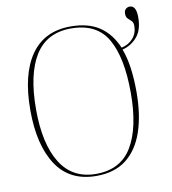

<svg xmlns="http://www.w3.org/2000/svg" viewBox="-86 -845 835 930"><g transform="rotate(-10 331.5 -380.0)"><path d="M314 10Q183 10 118 -88.5Q53 -187 53 -359Q53 -535 119.5 -630Q186 -725 315 -725Q401 -725 456 -688.5Q511 -652 541 -581Q576 -588 598 -613Q620 -638 620 -674Q620 -691 611.5 -699Q603 -707 594.5 -715Q586 -723 586 -740Q586 -755 594.5 -762.5Q603 -770 614 -770Q646 -770 646 -712Q646 -649 616 -615Q586 -581 544 -571Q560 -529 567.5 -475.5Q575 -422 575 -358Q575 -245 547 -162.5Q519 -80 461.5 -35Q404 10 314 10ZM314 0Q435 0 491 -93.5Q547 -187 547 -358Q547 -531 494.5 -623Q442 -715 315 -715Q196 -715 138.5 -623Q81 -531 81 -358Q81 -188 139.5 -94Q198 0 314 0Z"/></g></svg>

Font: Noto Serif Display SemiCondensed Thin
Style: Regular
Weight: 100
Width: 4
Designer: Monotype Design Team
Foundry: Monotype Imaging Inc.
Version: Version 2.009